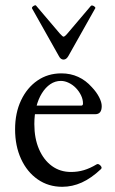

<svg xmlns="http://www.w3.org/2000/svg" viewBox="-20 -707 441 738"><path d="M219 11Q166 11 125 -17.5Q84 -46 61 -96Q38 -146 38 -210Q38 -273 61 -321.5Q84 -370 124 -397.5Q164 -425 216 -425Q251 -425 280.5 -411.5Q310 -398 333 -372Q351 -353 361 -333.5Q371 -314 371 -299Q371 -268 346 -268H84V-301H292Q299 -301 299 -309Q299 -325 291.5 -340.5Q284 -356 272 -368.5Q260 -381 244.5 -388.5Q229 -396 214 -396Q192 -396 173.5 -383.5Q155 -371 141 -348.5Q127 -326 119.5 -296Q112 -266 112 -230Q112 -175 130 -133.5Q148 -92 179.5 -69Q211 -46 253 -46Q279 -46 302.5 -53Q326 -60 351 -75Q356 -78 361.5 -74.5Q367 -71 369.5 -66Q372 -61 368 -57Q331 -22 294.5 -5.5Q258 11 219 11ZM224 -478Q213 -478 206 -492L103 -675Q102 -678 105 -681Q108 -684 112.5 -686Q117 -688 119 -685L210 -578Q221 -566 224 -566Q229 -566 239 -578L329 -684Q332 -687 336.5 -685.5Q341 -684 344.5 -680.5Q348 -677 346 -675L243 -492Q239 -485 234.5 -481.5Q230 -478 224 -478Z"/></svg>

Font: Junicode VF
Style: Regular
Weight: 400
Designer: Peter S. Baker
Version: Version 2.213